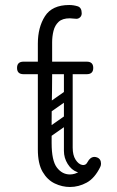

<svg xmlns="http://www.w3.org/2000/svg" viewBox="-20 -746 468 766"><path d="M259 0Q228 0 198.5 -14Q169 -28 150 -60.5Q131 -93 131 -150V-534Q131 -544 138.5 -552Q146 -560 160 -560Q172 -560 180 -551.5Q188 -543 188 -534Q188 -480 188 -444Q188 -408 187.5 -381.5Q187 -355 186.5 -328Q186 -301 186 -265Q186 -229 186 -175Q186 -105 207 -77.5Q228 -50 259 -50Q279 -50 297.5 -62Q316 -74 329 -99Q340 -120 357 -120Q361 -120 367 -118Q383 -112 383 -93Q383 -86 380 -80Q358 -35 326 -17.5Q294 0 259 0ZM74 -450Q48 -450 48 -475Q48 -500 74 -500H326Q352 -500 352 -475Q352 -450 326 -450ZM188 -492H131V-572Q131 -637 159.5 -681.5Q188 -726 256 -726Q273 -726 289.5 -721Q306 -716 306 -693Q306 -683 299.5 -677Q293 -671 285 -671Q279 -671 271 -672Q263 -673 259 -673Q229 -673 214 -659Q199 -645 193.5 -623Q188 -601 188 -577ZM253 -485Q270 -485 270 -468V-154Q270 -137 253 -137Q235 -137 235 -153V-467Q235 -485 253 -485ZM329 -99V-73Q309 -52 287 -60Q265 -68 250 -92Q235 -116 235 -144V-252H270V-157Q270 -127 281.5 -109Q293 -91 307.5 -88Q322 -85 329 -99ZM182 -299Q167 -288 158 -302Q154 -307 153.5 -314Q153 -321 161 -327L238 -381Q253 -391 263 -377Q267 -371 266.5 -364.5Q266 -358 259 -353ZM180 -200Q165 -189 156 -203Q152 -208 151.5 -215Q151 -222 159 -228L236 -282Q251 -292 261 -278Q265 -272 264.5 -265.5Q264 -259 257 -254Z"/></svg>

Font: Agu Display Uzo
Style: Regular
Weight: 400
Designer: Oluwaseun Badejo
Version: Version 1.103